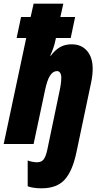

<svg xmlns="http://www.w3.org/2000/svg" viewBox="-33 -780 545 1040"><path d="M117 229V89Q125 93 140.5 96Q156 99 167 99Q193 99 204.5 82Q216 65 223 32L289 -284Q299 -329 299 -360Q299 -375 293 -385Q287 -395 276 -395Q254 -395 238 -370.5Q222 -346 210 -287L149 0H-13L109 -574H57L81 -688H133L149 -760H310L294 -688H374L350 -574H270L266 -556Q259 -522 239 -478H242Q265 -509 292 -524.5Q319 -540 355 -540Q408 -540 438.5 -504.5Q469 -469 469 -408Q469 -371 460 -330L381 45Q360 146 317.5 193Q275 240 192 240Q147 240 117 229Z"/></svg>

Font: Noto Sans UI CondBlack
Style: Italic
Weight: 900
Width: 3
Italic angle: -12°
Designer: Monotype Design Team
Foundry: Monotype Imaging Inc.
Version: Version 1.001